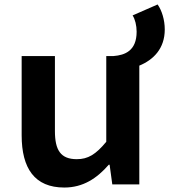

<svg xmlns="http://www.w3.org/2000/svg" viewBox="-20 -826 758 860"><path d="M718 -694C718 -737 705 -779 686 -806L574 -757C585 -740 592 -712 592 -684C592 -598 539 -579 489 -575H456V-191C409 -134 374 -113 324 -113C252 -113 226 -153 226 -239V-575H77V-220C77 -72 135 14 268 14C352 14 414 -27 467 -88H471L483 0H604V-532C667 -558 718 -608 718 -694Z"/></svg>

Font: Kawkab Mono
Style: Bold
Weight: 700
Monospace: yes
Designer: Abdullah Arif
Foundry: Abdullah Arif
Version: Version 1.000;PS 000.500;hotconv 1.0.88;makeotf.lib2.5.64775